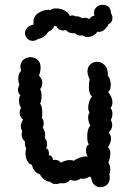

<svg xmlns="http://www.w3.org/2000/svg" viewBox="-20 -779 558 799"><path d="M211 -13Q197 -13 188 -23Q177 -22 163.5 -32.5Q150 -43 147 -53Q135 -56 125.5 -66.5Q116 -77 113 -93Q101 -96 93.5 -109.5Q86 -123 86 -141Q86 -152 89 -162Q82 -173 84 -190Q70 -202 70 -218Q70 -226 73 -233Q67 -242 67 -254Q67 -269 76 -281Q62 -293 62 -311Q62 -322 68 -330Q59 -343 59 -361Q59 -375 65 -382Q55 -390 55 -406Q55 -416 61 -428Q56 -436 56 -451Q56 -473 68 -485Q65 -494 65 -502Q65 -520 77.5 -530.5Q90 -541 107 -541Q124 -541 136.5 -530Q149 -519 149 -498Q149 -482 142 -464Q156 -452 156 -433Q156 -419 147 -408Q153 -397 153 -379Q153 -360 147 -348Q156 -336 156 -311Q156 -294 154 -288Q162 -279 162 -265Q162 -257 158 -247Q168 -236 168 -217Q168 -211 166 -205Q170 -202 173 -194.5Q176 -187 176 -179Q176 -169 171 -162Q179 -161 182 -151.5Q185 -142 183 -133H184Q191 -133 196.5 -125.5Q202 -118 200 -112Q203 -114 209 -114Q217 -114 223.5 -110.5Q230 -107 233 -102Q253 -113 271 -113Q280 -113 287 -110Q296 -117 310.5 -122.5Q325 -128 336 -128Q341 -128 345 -126Q338 -137 338 -154Q338 -173 350 -178Q343 -186 343 -212Q343 -243 356 -256Q347 -271 347 -289Q347 -305 353 -311Q347 -319 347 -331Q347 -343 351.5 -356.5Q356 -370 363 -378Q350 -387 350 -417Q350 -436 353 -448Q344 -468 344 -482Q344 -500 356 -511Q368 -522 384 -522Q403 -522 416.5 -507Q430 -492 429 -464Q434 -459 437.5 -448.5Q441 -438 441 -427Q441 -405 430 -396Q448 -374 448 -353Q448 -339 440 -330Q448 -319 448 -306Q448 -293 441 -279Q447 -270 447 -259Q447 -241 432 -228Q442 -217 442 -202Q442 -186 429 -166Q439 -160 439 -141Q439 -122 431 -102Q439 -91 439 -73Q439 -62 435 -55Q437 -45 437 -40Q437 -21 425.5 -10.5Q414 0 398 0Q384 0 373 -9.5Q362 -19 360 -37Q359 -38 357.5 -40.5Q356 -43 355 -45Q338 -35 324 -35Q319 -35 316 -36Q303 -27 291 -27Q281 -27 272 -31Q268 -24 259.5 -20Q251 -16 241 -16Q235 -16 232 -17Q221 -13 211 -13ZM371 -725Q371 -739 381 -749Q391 -759 407 -759Q440 -759 442 -724Q448 -714 448 -704Q448 -685 430 -677Q429 -671 424.5 -666.5Q420 -662 419 -661Q416 -654 405.5 -649.5Q395 -645 385 -647Q378 -636 367 -630.5Q356 -625 345 -625Q330 -625 324 -632Q321 -631 315 -631Q301 -631 292 -641Q284 -639 272 -642.5Q260 -646 255 -654Q247 -652 243 -652Q233 -652 225.5 -657Q218 -662 214 -671Q211 -670 205 -670Q204 -664 196.5 -656.5Q189 -649 181 -647Q167 -622 139 -617Q128 -609 116 -609Q103 -609 93.5 -619Q84 -629 84 -641Q84 -653 93 -663Q102 -673 120 -677Q119 -681 119 -688Q119 -711 139 -724.5Q159 -738 180 -738Q186 -738 189 -737Q197 -744 213 -744Q231 -744 248.5 -735.5Q266 -727 270 -713Q280 -715 281 -715Q287 -715 295 -711H300Q313 -711 321 -703Q331 -705 334 -705Q344 -705 351 -699Q358 -711 373 -714Q371 -722 371 -725Z"/></svg>

Font: Pangolin
Style: Regular
Weight: 400
Designer: Kevin Burke
Foundry: Google, Inc.
Version: Version 1.101